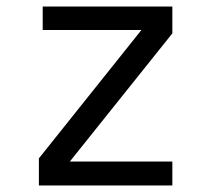

<svg xmlns="http://www.w3.org/2000/svg" viewBox="-20 -568 642 588"><path d="M99.1 0H507.8V-73.2H193.8L507.8 -465.8V-547.9H110.8V-476.1H413.1L99.1 -83Z"/></svg>

Font: Hack
Style: Regular
Weight: 400
Monospace: yes
Designer: Christopher Simpkins
Foundry: Christopher Simpkins
Version: Version 2.010